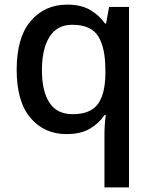

<svg xmlns="http://www.w3.org/2000/svg" viewBox="-20 -569 660 829"><path d="M431 11Q431 -8 432.5 -31Q434 -54 437 -72H431Q408 -37 368.5 -13.5Q329 10 267 10Q171 10 111.5 -60Q52 -130 52 -268Q52 -407 112.5 -478Q173 -549 270 -549Q332 -549 371 -525Q410 -501 434 -467H438L451 -539H537V240H431ZM294 -76Q370 -76 402 -119Q434 -162 435 -249V-267Q435 -363 404 -412.5Q373 -462 292 -462Q226 -462 193.5 -409.5Q161 -357 161 -266Q161 -175 193.5 -125.5Q226 -76 294 -76Z"/></svg>

Font: Noto Sans Tamil Medium
Style: Regular
Weight: 500
Designer: Jelle Bosma - Monotype Design Team
Foundry: Monotype Imaging Inc.
Version: Version 2.004; ttfautohint (v1.8.4.7-5d5b)